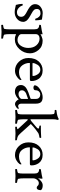

<svg xmlns="http://www.w3.org/2000/svg" viewBox="1010 -1728 938 2998"><g transform="rotate(90 1479.0 -229.0)"><path d="M186.5 -426.8Q208 -426.8 240.7 -421.4Q273.4 -416 286.1 -414.1Q295.9 -369.1 297.9 -314.5Q297.9 -309.6 285.2 -309.6Q271.5 -309.6 270.5 -316.4Q265.6 -343.8 242.7 -368.2Q219.7 -392.6 190.4 -392.6Q120.1 -392.6 120.1 -335Q120.1 -320.3 124 -309.1Q127.9 -297.9 139.2 -287.6Q150.4 -277.3 156.2 -272.9Q162.1 -268.6 182.1 -257.3Q202.1 -246.1 207 -243.2Q210.9 -241.2 230 -230Q249 -218.8 256.8 -213.9Q264.6 -209 279.8 -197.3Q294.9 -185.5 301.8 -176.3Q308.6 -167 314.9 -152.8Q321.3 -138.7 321.3 -124Q321.3 -66.4 276.4 -27.8Q231.4 10.7 170.9 10.7Q150.4 10.7 133.3 8.3Q116.2 5.9 92.8 0Q69.3 -5.9 56.6 -7.8Q50.8 -23.4 45.4 -56.6Q40 -89.8 40 -109.4Q47.9 -115.2 51.8 -115.2Q66.4 -115.2 67.4 -109.4Q73.2 -80.1 104 -52.2Q134.8 -24.4 170.9 -24.4Q202.1 -24.4 222.2 -41.5Q242.2 -58.6 242.2 -90.8Q242.2 -107.4 235.8 -121.6Q229.5 -135.7 215.3 -147Q201.2 -158.2 189 -165.5Q176.8 -172.9 154.3 -184.6Q131.8 -196.3 121.1 -203.1Q44.9 -247.1 44.9 -307.6Q44.9 -360.4 87.4 -393.6Q129.9 -426.8 186.5 -426.8Z M613.3 -425.8Q707 -425.8 759.8 -362.8Q812.5 -299.8 812.5 -228.5Q812.5 -134.8 747.1 -63.5Q681.6 7.8 598.6 7.8Q584 7.8 572.8 6.8Q561.5 5.9 552.7 3.4Q543.9 1 539.1 -1Q534.2 -2.9 526.4 -6.3Q518.6 -9.8 516.6 -10.7Q512.7 -5.9 512.7 2V85.9Q512.7 142.6 520.5 172.9Q522.5 179.7 545.9 186Q569.3 192.4 579.1 192.4Q582 192.4 583 204.6Q584 216.8 582 220.7Q484.4 215.8 477.5 215.8Q471.7 215.8 371.1 220.7Q367.2 216.8 367.2 204.6Q367.2 192.4 371.1 192.4Q382.8 192.4 405.8 186Q428.7 179.7 430.7 172.9Q437.5 144.5 437.5 104.5V-298.8Q437.5 -336.9 423.8 -351.6Q414.1 -363.3 399.9 -367.7Q385.7 -372.1 376.5 -372.1Q367.2 -372.1 367.2 -374Q367.2 -397.5 373 -398.4Q476.6 -414.1 507.8 -423.8Q508.8 -423.8 510.7 -424.3Q512.7 -424.8 512.7 -424.8Q515.6 -424.8 515.6 -419.4Q515.6 -414.1 514.6 -406.2Q513.7 -398.4 513.7 -397.5V-391.6Q527.3 -401.4 559.1 -413.6Q590.8 -425.8 613.3 -425.8ZM582 -377.9Q551.8 -377.9 532.2 -361.8Q512.7 -345.7 512.7 -315.4V-95.7Q512.7 -69.3 541 -51.3Q569.3 -33.2 602.5 -33.2Q660.2 -33.2 694.3 -85Q728.5 -136.7 728.5 -201.2Q728.5 -283.2 685.1 -330.6Q641.6 -377.9 582 -377.9Z M1069.3 -389.6Q1018.6 -389.6 991.7 -346.2Q964.8 -302.7 964.8 -274.4Q964.8 -267.6 970.7 -267.6H1161.1Q1166 -267.6 1166 -277.3Q1166 -308.6 1139.6 -349.1Q1113.3 -389.6 1069.3 -389.6ZM1079.1 -425.8Q1124 -425.8 1158.2 -408.7Q1192.4 -391.6 1210.4 -364.7Q1228.5 -337.9 1236.8 -310.1Q1245.1 -282.2 1245.1 -254.9Q1245.1 -235.4 1239.3 -231Q1233.4 -226.6 1216.8 -226.6H970.7Q962.9 -226.6 962.9 -221.7Q962.9 -160.2 1000 -108.4Q1037.1 -56.6 1107.4 -56.6Q1127.9 -56.6 1146.5 -60.5Q1165 -64.5 1178.2 -69.8Q1191.4 -75.2 1200.7 -80.6Q1210 -85.9 1216.8 -90.8L1223.6 -95.7Q1229.5 -95.7 1229.5 -83Q1229.5 -75.2 1223.6 -65.4Q1204.1 -38.1 1166 -16.1Q1127.9 5.9 1083 5.9Q1002 5.9 943.8 -55.2Q885.7 -116.2 885.7 -204.1Q885.7 -306.6 940.9 -366.2Q996.1 -425.8 1079.1 -425.8Z M1524.4 -97.7V-198.2Q1516.6 -194.3 1486.3 -184.6Q1456.1 -174.8 1439 -167.5Q1421.9 -160.2 1405.8 -143.1Q1389.6 -126 1389.6 -103.5Q1389.6 -77.1 1406.2 -63Q1422.9 -48.8 1449.2 -48.8Q1475.6 -48.8 1500 -64.9Q1524.4 -81.1 1524.4 -97.7ZM1498 -425.8Q1551.8 -425.8 1575.2 -399.9Q1598.6 -374 1598.6 -316.4V-90.8Q1598.6 -70.3 1609.4 -56.6Q1620.1 -43 1638.7 -43Q1652.3 -43 1672.9 -56.6Q1676.8 -56.6 1676.8 -48.8Q1676.8 -36.1 1671.9 -28.3Q1631.8 5.9 1603.5 5.9Q1581.1 5.9 1560.5 -12.7Q1540 -31.2 1532.2 -51.8Q1531.2 -51.8 1524.9 -45.4Q1518.6 -39.1 1507.8 -30.8Q1497.1 -22.5 1482.9 -13.7Q1468.8 -4.9 1449.7 1Q1430.7 6.8 1411.1 6.8Q1366.2 6.8 1336.9 -17.1Q1307.6 -41 1307.6 -88.9Q1307.6 -110.4 1318.4 -129.4Q1329.1 -148.4 1343.8 -160.6Q1358.4 -172.9 1383.8 -185.5Q1409.2 -198.2 1427.2 -204.6Q1445.3 -210.9 1474.6 -220.7Q1503.9 -230.5 1515.6 -235.4Q1524.4 -238.3 1524.4 -250V-323.2Q1524.4 -354.5 1504.9 -371.6Q1485.4 -388.7 1458 -388.7Q1428.7 -388.7 1409.2 -368.7Q1389.6 -348.6 1389.6 -316.4Q1389.6 -282.2 1349.6 -282.2Q1322.3 -282.2 1311.5 -300.8Q1311.5 -342.8 1373 -384.3Q1434.6 -425.8 1498 -425.8Z M2060.5 -359.4Q2043.9 -349.6 1997.1 -313Q1950.2 -276.4 1916 -241.2Q1944.3 -210.9 1985.4 -164.6Q2026.4 -118.2 2052.7 -89.4Q2079.1 -60.5 2088.9 -51.8Q2105.5 -38.1 2130.9 -30.8Q2156.2 -23.4 2167 -23.4Q2170.9 -23.4 2170.9 -7.8Q2170.9 1 2169.9 2.9Q2072.3 -2 2063.5 -2Q2061.5 -2 1961.9 2.9Q1958 -1 1958 -12.2Q1958 -23.4 1961.9 -23.4Q1971.7 -23.4 1984.4 -27.3Q1997.1 -31.2 1997.1 -36.1Q1997.1 -38.1 1996.1 -39.1L1853.5 -193.4L1841.8 -190.4V-131.8Q1843.8 -67.4 1849.6 -44.9Q1851.6 -38.1 1875 -31.7Q1898.4 -25.4 1908.2 -25.4Q1911.1 -25.4 1912.1 -13.7Q1913.1 -2 1911.1 2.9Q1813.5 -2 1806.6 -2Q1800.8 -2 1700.2 2.9Q1696.3 -1 1696.3 -13.2Q1696.3 -25.4 1700.2 -25.4Q1711.9 -25.4 1734.9 -31.7Q1757.8 -38.1 1759.8 -44.9Q1766.6 -73.2 1766.6 -113.3V-536.1Q1766.6 -569.3 1760.7 -598.6Q1755.9 -614.3 1710.9 -614.3H1702.1Q1696.3 -614.3 1696.3 -625Q1696.3 -640.6 1702.1 -640.6Q1731.4 -643.6 1756.3 -648.4Q1781.2 -653.3 1795.4 -658.2Q1809.6 -663.1 1819.3 -667.5Q1829.1 -671.9 1833 -674.8L1837.9 -677.7H1839.8Q1843.8 -677.7 1847.7 -672.4Q1851.6 -667 1852.5 -662.1Q1841.8 -630.9 1841.8 -577.1V-235.4Q1862.3 -240.2 1866.2 -244.1Q1887.7 -262.7 1911.1 -282.2Q1934.6 -301.8 1946.3 -311.5Q1958 -321.3 1968.8 -331.1Q1979.5 -340.8 1983.4 -346.7Q1987.3 -352.5 1987.3 -358.4Q1987.3 -370.1 1965.8 -372.1Q1944.3 -374 1943.4 -376Q1936.5 -395.5 1944.3 -398.4H2021.5Q2036.1 -398.4 2052.2 -399.4Q2068.4 -400.4 2090.3 -401.4Q2112.3 -402.3 2128.9 -403.3Q2132.8 -401.4 2133.3 -394.5Q2133.8 -387.7 2131.8 -381.8Q2129.9 -376 2127.9 -376Q2115.2 -376 2091.8 -370.1Q2068.4 -364.3 2060.5 -359.4Z M2386.7 -389.6Q2335.9 -389.6 2309.1 -346.2Q2282.2 -302.7 2282.2 -274.4Q2282.2 -267.6 2288.1 -267.6H2478.5Q2483.4 -267.6 2483.4 -277.3Q2483.4 -308.6 2457 -349.1Q2430.7 -389.6 2386.7 -389.6ZM2396.5 -425.8Q2441.4 -425.8 2475.6 -408.7Q2509.8 -391.6 2527.8 -364.7Q2545.9 -337.9 2554.2 -310.1Q2562.5 -282.2 2562.5 -254.9Q2562.5 -235.4 2556.6 -231Q2550.8 -226.6 2534.2 -226.6H2288.1Q2280.3 -226.6 2280.3 -221.7Q2280.3 -160.2 2317.4 -108.4Q2354.5 -56.6 2424.8 -56.6Q2445.3 -56.6 2463.9 -60.5Q2482.4 -64.5 2495.6 -69.8Q2508.8 -75.2 2518.1 -80.6Q2527.3 -85.9 2534.2 -90.8L2541 -95.7Q2546.9 -95.7 2546.9 -83Q2546.9 -75.2 2541 -65.4Q2521.5 -38.1 2483.4 -16.1Q2445.3 5.9 2400.4 5.9Q2319.3 5.9 2261.2 -55.2Q2203.1 -116.2 2203.1 -204.1Q2203.1 -306.6 2258.3 -366.2Q2313.5 -425.8 2396.5 -425.8Z M2873 -426.8Q2930.7 -426.8 2949.2 -398.4Q2949.2 -364.3 2938.5 -348.6Q2927.7 -333 2912.1 -333Q2894.5 -333 2879.9 -349.6Q2865.2 -366.2 2839.8 -366.2Q2809.6 -366.2 2787.1 -337.9Q2764.6 -309.6 2764.6 -278.3V-131.8Q2764.6 -75.2 2772.5 -44.9Q2774.4 -38.1 2798.3 -31.7Q2822.3 -25.4 2832 -25.4Q2835 -25.4 2835.9 -13.7Q2836.9 -2 2835 2.9Q2737.3 -2 2729.5 -2Q2723.6 -2 2623 2.9Q2619.1 -1 2619.1 -13.2Q2619.1 -25.4 2623 -25.4Q2634.8 -25.4 2657.7 -31.7Q2680.7 -38.1 2682.6 -44.9Q2689.5 -73.2 2689.5 -113.3V-297.9Q2689.5 -335.9 2675.8 -350.6Q2666 -362.3 2651.9 -366.7Q2637.7 -371.1 2628.4 -371.1Q2619.1 -371.1 2619.1 -373Q2619.1 -396.5 2625 -397.5Q2728.5 -413.1 2759.8 -422.9Q2760.7 -422.9 2762.7 -423.3Q2764.6 -423.8 2764.6 -423.8Q2768.6 -423.8 2769.5 -415.5Q2770.5 -407.2 2769.5 -403.3L2763.7 -354.5Q2781.2 -380.9 2812 -403.8Q2842.8 -426.8 2873 -426.8Z"/></g></svg>

Font: Crimson Text
Style: Roman
Weight: 400
Version: Version 0.13